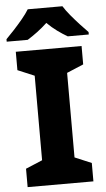

<svg xmlns="http://www.w3.org/2000/svg" viewBox="-71 -970 556 1009"><g transform="rotate(-5 206.5 -465.5)"><path d="M380 0H33V-97L121 -134V-580L33 -617V-714H380V-617L292 -580V-134L380 -97ZM298 -931Q312 -908 335 -880.5Q358 -853 381.5 -827.5Q405 -802 423 -784V-771H312Q286 -786 258.5 -806Q231 -826 206 -851Q179 -826 153.5 -807Q128 -788 101 -771H-10V-784Q9 -803 32.5 -828.5Q56 -854 78.5 -881Q101 -908 115 -931Z"/></g></svg>

Font: Noto Sans Bengali ExtraBold
Style: Regular
Weight: 800
Designer: Jelle Bosma - Monotype Design Team
Foundry: Monotype Imaging Inc.
Version: Version 2.003; ttfautohint (v1.8.4.7-5d5b)